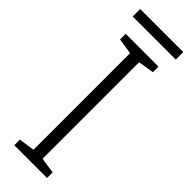

<svg xmlns="http://www.w3.org/2000/svg" viewBox="-280 -855 870 870"><g transform="rotate(45 155.5 -420.0)"><path d="M294 -840H18V-792H294ZM261 0V-36L185 -47V-666L261 -678V-714H51V-678L127 -666V-47L51 -36V0Z"/></g></svg>

Font: Noto Sans Gurmukhi Light
Style: Regular
Weight: 300
Designer: Jelle Bosma - Monotype Design Team
Foundry: Monotype Imaging Inc.
Version: Version 2.004